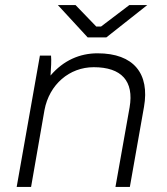

<svg xmlns="http://www.w3.org/2000/svg" viewBox="-20 -740 662 760"><path d="M46 0H103L156 -304C175 -406 255 -474 351 -474C461 -474 511 -419 493 -315L437 0H494L550 -317C573 -448 510 -529 366 -529C296 -529 231 -501 180 -441C182 -472 184 -500 182 -520H138ZM327 -592H401L563 -720H492L380 -635H361L279 -720H209Z"/></svg>

Font: Fixel Display Light
Style: Italic
Weight: 300
Italic angle: -10°
Designer: AlfaBravo + MacPaw
Foundry: Kyrylo Tkachov, Marchela Mozhyna, Serhii Makarenko, Maria Weinstein, Zakhar Kryvoshyya
Version: Version 1.210;Glyphs 3.2 (3217)